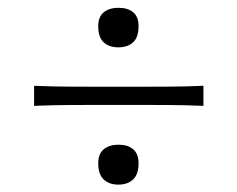

<svg xmlns="http://www.w3.org/2000/svg" viewBox="-20 -554 618 500"><path d="M288.1 -430.7Q312.5 -430.7 326.7 -443.8Q340.8 -457 340.8 -485.8Q340.8 -510.3 326.9 -522Q313 -533.7 288.6 -533.7Q264.6 -533.7 250.2 -522Q235.8 -510.3 235.8 -485.8Q235.8 -457 250 -443.8Q264.2 -430.7 288.1 -430.7ZM288.1 -73.2Q312.5 -73.2 326.7 -86.7Q340.8 -100.1 340.8 -128.9Q340.8 -153.3 326.9 -165.3Q313 -177.2 288.6 -177.2Q264.6 -177.2 250.2 -165.3Q235.8 -153.3 235.8 -128.9Q235.8 -100.1 250 -86.7Q264.2 -73.2 288.1 -73.2ZM68.8 -278.3Q114.7 -280.3 158 -280.5Q201.2 -280.8 238.3 -280.8H340.3Q377.9 -280.8 420.9 -280.5Q463.9 -280.3 509.8 -278.3V-330.6Q463.9 -328.6 420.9 -328.4Q377.9 -328.1 340.3 -328.1H238.3Q201.2 -328.1 158 -328.4Q114.7 -328.6 68.8 -330.6Z"/></svg>

Font: Pinar-VF
Style: Regular
Weight: 300
Designer: Amin Abedi
Version: Version 3.0